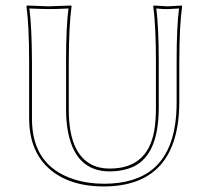

<svg xmlns="http://www.w3.org/2000/svg" viewBox="-20 -668 759 698"><path d="M546.9 -444.8Q546.9 -573.7 537.1 -645L539.1 -647.9Q540.5 -647.9 589.8 -645Q589.8 -645 641.1 -647.9L642.1 -645Q632.3 -578.1 631.8 -444.8V-294.9Q629.9 8.8 357.9 9.8Q221.7 9.8 147.5 -65.4Q86.4 -129.4 85.9 -235.8V-444.8Q85.9 -573.7 76.2 -645L78.1 -647.9Q79.6 -647.9 155.8 -645L238.8 -647.9L240.2 -645Q230.5 -578.1 230 -444.8V-269Q230 -95.7 331.1 -62Q353.5 -55.2 378.9 -55.2Q515.6 -55.2 540.5 -191.4Q546.9 -227.5 546.9 -276.9ZM557.1 -444.8V-276.9Q557.1 -107.4 466.8 -63Q429.7 -45.4 378.9 -44.9Q251 -44.9 225.6 -197.8Q220.2 -231.4 220.2 -269V-444.8Q220.2 -570.8 229 -637.2Q184.6 -634.8 156.2 -635Q127.9 -635.3 86.9 -637.2Q95.7 -565.9 96.2 -444.8V-235.8Q96.2 -65.9 247.6 -16.6Q298.8 0 357.9 0Q585.4 0 616.7 -216.3Q622.1 -252.9 622.1 -294.9V-444.8Q622.1 -570.8 630.9 -637.2Q606.9 -635.3 589.8 -634.8Q571.3 -634.8 548.3 -637.2Q557.1 -565.9 557.1 -444.8Z"/></svg>

Font: Linux Biolinum Outline O
Style: Bold
Weight: 700
Designer: Philipp H. Poll
Foundry: Philipp H. Poll
Version: Version 0.9.2